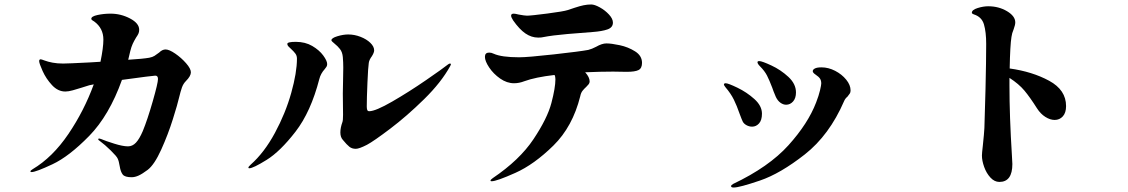

<svg xmlns="http://www.w3.org/2000/svg" viewBox="-20 -796 5040 858"><path d="M833 -473Q833 -456 811 -434Q799 -422 793 -405Q787 -388 780 -359Q774 -332 752.5 -263.5Q731 -195 700.5 -127.5Q670 -60 640 -37Q616 -19 599.5 -11.5Q583 -4 568 -4Q538 -4 528.5 -16Q519 -28 515 -53Q511 -77 506 -87Q502 -97 475 -123.5Q448 -150 426 -166Q419 -170 419 -174Q419 -177 423 -177L431 -175Q452 -166 490.5 -154Q529 -142 552 -142Q572 -142 587.5 -158.5Q603 -175 618 -210Q639 -261 662.5 -343Q686 -425 686 -443Q686 -458 674 -458Q664 -458 525 -439Q468 -280 378.5 -188.5Q289 -97 214.5 -62Q140 -27 121 -27Q116 -27 116 -30Q116 -34 126 -40Q215 -93 285.5 -197Q356 -301 399 -419Q399 -419 379 -415L344 -404Q325 -398 305.5 -392.5Q286 -387 272 -387Q239 -387 212.5 -415.5Q186 -444 170.5 -478.5Q155 -513 155 -523Q155 -531 162 -531Q165 -531 179.5 -525.5Q194 -520 215 -516Q236 -512 262 -512Q283 -512 380 -517L429 -520Q442 -583 442 -619Q442 -670 401 -700Q398 -702 393 -705Q388 -708 388 -712Q388 -723 416 -729Q444 -735 474 -735Q520 -735 561 -713.5Q602 -692 602 -663Q602 -653 598.5 -645.5Q595 -638 588 -628Q579 -613 573 -600Q567 -587 562 -567L553 -529Q619 -533 647 -538Q662 -541 670.5 -546.5Q679 -552 691 -561Q705 -575 720 -575Q736 -575 763 -556.5Q790 -538 811.5 -513.5Q833 -489 833 -473Z M1512 -171Q1501 -183 1501 -204Q1501 -225 1510 -250Q1513 -257 1513 -283L1512 -378Q1512 -413 1513 -433L1514 -494Q1514 -517 1512 -541Q1510 -563 1499.5 -576.5Q1489 -590 1475 -601Q1461 -612 1461 -616Q1461 -626 1487.5 -634Q1514 -642 1536 -642Q1564 -642 1591 -631.5Q1618 -621 1635 -604.5Q1652 -588 1652 -571Q1652 -561 1642 -545Q1630 -529 1628 -515Q1625 -497 1622 -426.5Q1619 -356 1619 -320Q1619 -311 1621 -305Q1623 -299 1630 -299Q1658 -299 1732.5 -342Q1807 -385 1884 -438Q1961 -491 1982 -508Q1987 -512 1991 -512Q1995 -512 1995 -509Q1995 -507 1992 -501Q1952 -428 1875 -352.5Q1798 -277 1724 -221Q1650 -165 1620 -149Q1585 -131 1570 -131Q1553 -131 1541.5 -140Q1530 -149 1512 -171ZM1090 -47Q1090 -51 1100 -60Q1161 -114 1208.5 -202Q1256 -290 1281.5 -381Q1307 -472 1307 -534Q1307 -547 1300 -556.5Q1293 -566 1280 -578Q1278 -580 1271 -586.5Q1264 -593 1264 -600Q1264 -609 1302 -609Q1344 -609 1375.5 -590.5Q1407 -572 1424.5 -548Q1442 -524 1442 -510Q1442 -501 1437 -495Q1432 -489 1431 -487Q1413 -467 1407 -443Q1369 -296 1300.5 -207.5Q1232 -119 1171.5 -81.5Q1111 -44 1094 -44Q1090 -44 1090 -47Z M2273 -705Q2264 -719 2264 -726Q2264 -735 2276 -735Q2282 -735 2298 -731Q2325 -726 2335 -726Q2353 -726 2426 -735.5Q2499 -745 2517 -751Q2526 -754 2548.5 -761.5Q2571 -769 2588 -772.5Q2605 -776 2622 -776Q2637 -776 2660.5 -763Q2684 -750 2701.5 -731Q2719 -712 2719 -695Q2719 -673 2694.5 -664.5Q2670 -656 2629 -653Q2585 -650 2516 -644Q2447 -638 2407 -630Q2400 -628 2385 -628Q2355 -628 2328 -646.5Q2301 -665 2273 -705ZM2849 -515Q2849 -491 2833.5 -483Q2818 -475 2780 -475L2720 -476Q2666 -476 2595 -473Q2615 -451 2615 -432Q2615 -425 2610.5 -419.5Q2606 -414 2600 -408Q2590 -399 2583 -390Q2576 -381 2573 -366Q2539 -230 2453 -145.5Q2367 -61 2283 -23.5Q2199 14 2177 14Q2172 14 2172 11Q2172 7 2182 0Q2302 -81 2364 -174Q2426 -267 2444 -335.5Q2462 -404 2462 -442Q2462 -454 2458 -461Q2372 -451 2323 -433Q2300 -424 2277 -424Q2245 -424 2215 -445Q2185 -466 2166 -494.5Q2147 -523 2147 -542Q2147 -561 2166 -561Q2176 -561 2186 -556Q2221 -540 2300 -540Q2338 -540 2455 -553Q2572 -566 2609 -573Q2625 -577 2644 -587Q2670 -602 2690 -602Q2712 -602 2749.5 -594Q2787 -586 2818 -566.5Q2849 -547 2849 -515Z M3431 -404Q3418 -438 3407.5 -458.5Q3397 -479 3376 -500Q3365 -511 3365 -518Q3365 -523 3373 -523Q3385 -523 3427 -503.5Q3469 -484 3503 -452.5Q3537 -421 3537 -383Q3537 -357 3524 -342.5Q3511 -328 3493 -328Q3480 -328 3467.5 -337Q3455 -346 3447 -363Q3435 -391 3431 -404ZM3247 36Q3247 31 3256 26Q3416 -50 3503.5 -147Q3591 -244 3627 -338Q3639 -369 3644.5 -392.5Q3650 -416 3650 -423Q3650 -436 3644.5 -444.5Q3639 -453 3624 -463Q3612 -471 3612 -478Q3612 -485 3621.5 -490Q3631 -495 3651 -495Q3682 -495 3712 -479.5Q3742 -464 3761.5 -440Q3781 -416 3781 -392Q3781 -383 3777.5 -378Q3774 -373 3767 -364Q3757 -356 3752 -344Q3686 -192 3576.5 -106Q3467 -20 3375.5 11Q3284 42 3259 42Q3247 42 3247 36ZM3285 -288Q3273 -323 3259.5 -350.5Q3246 -378 3222 -406Q3215 -415 3215 -418Q3215 -424 3223 -424Q3234 -424 3275.5 -404Q3317 -384 3351 -353.5Q3385 -323 3385 -288Q3385 -259 3372 -244.5Q3359 -230 3341 -230Q3328 -230 3316 -236.5Q3304 -243 3299 -253Q3295 -261 3285 -288Z M4744 -322Q4744 -292 4729.5 -276Q4715 -260 4693 -260Q4673 -260 4651.5 -273.5Q4630 -287 4614 -312Q4583 -361 4558 -391Q4533 -421 4491 -448V-414Q4491 -277 4502 -101L4504 -63Q4504 17 4446 17Q4424 17 4406 -2.5Q4388 -22 4378 -50Q4368 -78 4368 -101Q4368 -111 4372 -145Q4378 -202 4379 -224Q4381 -271 4384 -398Q4387 -525 4387 -600Q4387 -653 4377 -687Q4367 -721 4331 -732Q4323 -735 4323 -739Q4323 -752 4348.5 -760Q4374 -768 4396 -768Q4443 -768 4480 -746Q4517 -724 4517 -696Q4517 -685 4510 -666Q4502 -647 4500 -631Q4494 -594 4492 -490Q4593 -476 4668.5 -435Q4744 -394 4744 -322Z"/></svg>

Font: Shippori Antique
Style: Regular
Weight: 400
Designer: FONTDASU
Foundry: FONTDASU / Google Inc. / but / Adobe
Version: Version 2.001